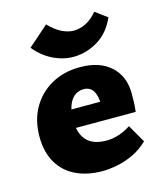

<svg xmlns="http://www.w3.org/2000/svg" viewBox="-103 -736 700 829"><g transform="rotate(-15 246.5 -321.5)"><path d="M253 16Q186 16 135 -8.5Q84 -33 56 -81Q28 -129 28 -198Q28 -271 59.5 -326Q91 -381 146.5 -412Q202 -443 274 -443Q362 -443 411.5 -397.5Q461 -352 461 -276Q461 -256 460.5 -236Q460 -216 457 -194H321V-260Q321 -303 307 -325Q293 -347 265 -347Q239 -347 221.5 -331.5Q204 -316 195.5 -289.5Q187 -263 187 -229Q187 -169 216 -138Q245 -107 304 -107Q333 -107 361 -116.5Q389 -126 413 -142L459 -62Q427 -31 389.5 -14Q352 3 316.5 9.5Q281 16 253 16ZM108 -194 128 -276H452V-194ZM260 -493Q213 -493 168 -515.5Q123 -538 90 -579L181 -659Q210 -629 237.5 -615.5Q265 -602 290 -602Q318 -602 345 -615.5Q372 -629 396 -658L449 -619Q421 -555 369 -524Q317 -493 260 -493Z"/></g></svg>

Font: Ysabeau Office Black
Style: Regular
Weight: 900
Designer: Christian Thalmann (Catharsis Fonts)
Version: Version 2.001;gftools[0.9.30]; featfreeze: tnum,lnum,ss02